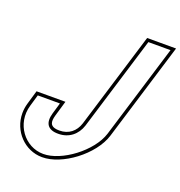

<svg xmlns="http://www.w3.org/2000/svg" viewBox="-150 -918 1049 1116"><g transform="rotate(20 374.5 -360.0)"><path d="M563.5 -700 584.9 -770H721.9L700.5 -700L544.3 -189L544 -188C506.9 -70 345.8 51 232.2 50C118.3 50 29.5 -65 66.1 -188L86.8 -259H223.8L203.6 -190C185.2 -127 207.6 -89 275 -90C340.5 -90 388.4 -130 407.3 -189ZM570.1 -790 388.2 -195C371.7 -143.3 331.4 -110 274.9 -110C262.3 -109.8 252.6 -111.1 244.9 -113.3C219.7 -120.7 209.4 -138.7 222.8 -184.4L250.5 -279H71.8L46.9 -193.7C40.8 -172.9 37.8 -151.9 37.8 -131.7C37.7 -21.7 124.3 70 232.1 70C356.6 71.1 523.1 -54.8 563.1 -182.1L748.9 -790Z"/></g></svg>

Font: Nordica Plus
Style: NordicaClassicRgCondOblOl
Weight: 500
Version: Version 1.01